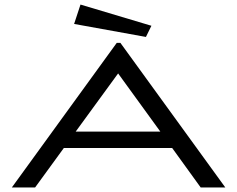

<svg xmlns="http://www.w3.org/2000/svg" viewBox="-20 -822 1040 842"><path d="M860 0 735 -173H260L134 0H32L492 -634H508L968 0ZM498 -500 312 -245H683ZM620 -660 305 -717 333 -802 644 -709Z"/></svg>

Font: Inconsolata UltraExpanded
Style: Regular
Weight: 400
Width: 9
Monospace: yes
Designer: Raph Levien, Cyreal, Brenton Simpson
Foundry: Raph Levien, Cyreal, Google
Version: Version 3.000; ttfautohint (v1.8.2.53-6de2)